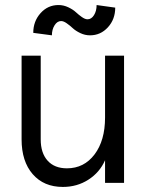

<svg xmlns="http://www.w3.org/2000/svg" viewBox="-20 -719 583 755"><path d="M227.1 16.1Q152.3 16.1 108.6 -34.2Q64.9 -84.5 64.9 -170.9V-500H140.1V-170.9Q140.1 -117.2 167.2 -87.2Q194.3 -57.1 243.2 -57.1Q310.5 -57.1 351.8 -111.8Q393.1 -166.5 393.1 -256.8V-500H467.8V0H393.1V-88.9Q372.1 -41 327.6 -12.5Q283.2 16.1 227.1 16.1ZM334 -580.1Q314 -580.1 295.7 -588.9Q277.3 -597.7 266.1 -608.2Q254.9 -618.7 242.4 -627.4Q230 -636.2 220.2 -636.2Q205.1 -636.2 194.6 -619.6Q184.1 -603 184.1 -580.1L110.8 -589.8Q110.8 -635.3 139.4 -667.2Q168 -699.2 210 -699.2Q230 -699.2 248.5 -690.4Q267.1 -681.6 278.3 -671.1Q289.6 -660.6 302 -651.9Q314.5 -643.1 324.2 -643.1Q339.4 -643.1 349.6 -659.4Q359.9 -675.8 359.9 -699.2L433.1 -689Q433.1 -643.1 404.3 -611.6Q375.5 -580.1 334 -580.1Z"/></svg>

Font: Uncut Sans
Style: Regular
Weight: 400
Designer: Kasper Nordkvist
Foundry: UNCUT.wtf
Version: Version 1.304;Glyphs 3.2 (3246)